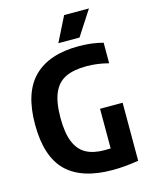

<svg xmlns="http://www.w3.org/2000/svg" viewBox="-138 -1037 890 1133"><g transform="rotate(-15 307.0 -470.0)"><path d="M566 -360V-5.5Q480.5 8.5 407.5 8.5Q219.5 8.5 126.5 -82.2Q33.5 -173 33.5 -369.5Q33.5 -564.5 127 -657Q220.5 -749.5 400.5 -749.5Q482 -749.5 549.5 -731V-605.5Q480.5 -623.5 416 -623.5Q336 -623.5 286.5 -599.5Q237 -575.5 212.8 -519.5Q188.5 -463.5 188.5 -367.5Q188.5 -275.5 211.5 -220.2Q234.5 -165 279 -141Q323.5 -117 392 -117Q404 -117 428 -118V-360ZM290.5 -797.5 366.5 -949H518L420 -797.5Z"/></g></svg>

Font: Encode Sans Condensed
Style: Bold
Weight: 700
Width: 3
Designer: Multiple Designers
Foundry: Impallari Type
Version: Version 2.000